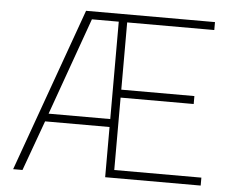

<svg xmlns="http://www.w3.org/2000/svg" viewBox="-50 -759 999 819"><g transform="rotate(5 449.0 -350.0)"><path d="M429 0V-215H153L75 0H35L286 -700H838V-666H465V-378H778V-344H465V-34H838V0ZM314 -666 165 -249H429V-666Z"/></g></svg>

Font: TypoPRO Titillium Text
Style: 1 wt
Weight: 100
Designer: Accademia di Belle Arti di Urbino and others
Foundry: Accademia di Belle Arti di Urbino and others.
Version: Version 25.000